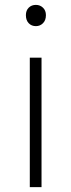

<svg xmlns="http://www.w3.org/2000/svg" viewBox="-20 -766 291 786"><path d="M102 0V-530H150V0ZM127 -659Q109 -659 97.5 -671Q86 -683 86 -704Q86 -723 97.5 -734.5Q109 -746 127 -746Q144 -746 156 -734.5Q168 -723 168 -704Q168 -683 156 -671Q144 -659 127 -659Z"/></svg>

Font: Noto Sans SC ExtraLight
Style: Regular
Weight: 250
Designer: Ryoko NISHIZUKA 西塚涼子 (kana, bopomofo & ideographs); Paul D. Hunt (Latin, Greek & Cyrillic); Sandoll Communications 산돌커뮤니
Foundry: Adobe
Version: Version 2.004-H2;hotconv 1.0.118;makeotfexe 2.5.65603